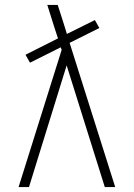

<svg xmlns="http://www.w3.org/2000/svg" viewBox="-20 -755 540 775"><path d="M403 0 249 -491 97 0H55L229 -554L225 -564L101 -502L83 -534L214 -600L199 -646Q192 -668 185 -690.5Q178 -713 171 -735H213L238 -657L250 -618L363 -674L381 -642L261 -582L445 0Z"/></svg>

Font: Iosevka Extralight
Style: Regular
Weight: 200
Monospace: yes
Designer: Belleve Invis
Foundry: Belleve Invis
Version: Version 32.0.1; ttfautohint (v1.8.4)